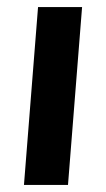

<svg xmlns="http://www.w3.org/2000/svg" viewBox="-20 -525 300 545"><path d="M48 0 88 -505H213L173 0Z"/></svg>

Font: Muli
Style: Bold Italic
Weight: 700
Italic angle: -4.541°
Designer: Vernon Adams
Foundry: Vernon Adams
Version: Version 2.100; ttfautohint (v1.8.1.43-b0c9)